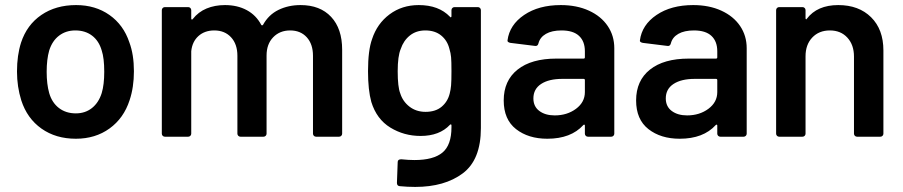

<svg xmlns="http://www.w3.org/2000/svg" viewBox="-20 -539 3562 757"><path d="M64 -143Q47 -197 47 -257Q47 -321 63 -371Q86 -441 143 -480Q200 -519 280 -519Q356 -519 411.5 -480Q467 -441 490 -372Q508 -324 508 -258Q508 -195 491 -144Q468 -73 412 -32.5Q356 8 279 8Q200 8 143.5 -32Q87 -72 64 -143ZM381 -172Q391 -205 391 -256Q391 -310 381 -340Q370 -378 343 -398.5Q316 -419 277 -419Q240 -419 213 -398.5Q186 -378 174 -340Q164 -305 164 -256Q164 -207 174 -172Q185 -134 212.5 -113Q240 -92 279 -92Q316 -92 342.5 -113Q369 -134 381 -172Z M1329 -343V-12Q1329 -7 1325.5 -3.5Q1322 0 1317 0H1226Q1221 0 1217.5 -3.5Q1214 -7 1214 -12V-319Q1214 -365 1189.5 -392Q1165 -419 1124 -419Q1083 -419 1057 -392Q1031 -365 1031 -320V-12Q1031 -7 1027.5 -3.5Q1024 0 1019 0H928Q923 0 919.5 -3.5Q916 -7 916 -12V-319Q916 -365 891 -392Q866 -419 825 -419Q787 -419 762.5 -397Q738 -375 734 -337V-12Q734 -7 730.5 -3.5Q727 0 722 0H630Q625 0 621.5 -3.5Q618 -7 618 -12V-499Q618 -504 621.5 -507.5Q625 -511 630 -511H722Q727 -511 730.5 -507.5Q734 -504 734 -499V-466Q734 -463 736 -462Q738 -461 740 -464Q762 -492 794.5 -505.5Q827 -519 867 -519Q916 -519 953 -499Q990 -479 1010 -441Q1013 -437 1017 -441Q1039 -481 1078 -500Q1117 -519 1165 -519Q1242 -519 1285.5 -472.5Q1329 -426 1329 -343Z M1772 -511H1864Q1869 -511 1872.5 -507.5Q1876 -504 1876 -499V-34Q1876 91 1804.5 144.5Q1733 198 1617 198Q1586 198 1556 195Q1545 194 1545 182L1548 100Q1548 89 1562 89Q1591 92 1614 92Q1689 92 1724.5 62.5Q1760 33 1760 -37V-45Q1760 -48 1758 -48.5Q1756 -49 1754 -47Q1713 -3 1638 -3Q1573 -3 1519 -36Q1465 -69 1444 -137Q1431 -184 1431 -258Q1431 -341 1447 -385Q1467 -446 1516 -482.5Q1565 -519 1631 -519Q1710 -519 1754 -473Q1756 -470 1758 -471Q1760 -472 1760 -475V-499Q1760 -504 1763.5 -507.5Q1767 -511 1772 -511ZM1760 -259Q1760 -297 1758.5 -313.5Q1757 -330 1752 -346Q1744 -379 1719.5 -399Q1695 -419 1657 -419Q1621 -419 1596 -399Q1571 -379 1560 -346Q1548 -318 1548 -258Q1548 -196 1558 -171Q1568 -139 1594.5 -118.5Q1621 -98 1658 -98Q1697 -98 1721 -118Q1745 -138 1753 -170Q1757 -185 1758.5 -202.5Q1760 -220 1760 -259Z M2402 -349V-12Q2402 -7 2398.5 -3.5Q2395 0 2390 0H2298Q2293 0 2289.5 -3.5Q2286 -7 2286 -12V-44Q2286 -47 2284 -47.5Q2282 -48 2280 -46Q2231 8 2138 8Q2063 8 2014.5 -30Q1966 -68 1966 -143Q1966 -221 2020.5 -264.5Q2075 -308 2174 -308H2281Q2286 -308 2286 -313V-337Q2286 -376 2263 -397.5Q2240 -419 2194 -419Q2156 -419 2132.5 -405.5Q2109 -392 2103 -368Q2100 -356 2089 -358L1992 -370Q1987 -371 1983.5 -373.5Q1980 -376 1981 -380Q1989 -441 2046.5 -480Q2104 -519 2191 -519Q2254 -519 2302 -497Q2350 -475 2376 -436.5Q2402 -398 2402 -349ZM2286 -176V-223Q2286 -228 2281 -228H2197Q2144 -228 2113.5 -208Q2083 -188 2083 -151Q2083 -119 2106.5 -101.5Q2130 -84 2167 -84Q2216 -84 2251 -110Q2286 -136 2286 -176Z M2924 -349V-12Q2924 -7 2920.5 -3.5Q2917 0 2912 0H2820Q2815 0 2811.5 -3.5Q2808 -7 2808 -12V-44Q2808 -47 2806 -47.5Q2804 -48 2802 -46Q2753 8 2660 8Q2585 8 2536.5 -30Q2488 -68 2488 -143Q2488 -221 2542.5 -264.5Q2597 -308 2696 -308H2803Q2808 -308 2808 -313V-337Q2808 -376 2785 -397.5Q2762 -419 2716 -419Q2678 -419 2654.5 -405.5Q2631 -392 2625 -368Q2622 -356 2611 -358L2514 -370Q2509 -371 2505.5 -373.5Q2502 -376 2503 -380Q2511 -441 2568.5 -480Q2626 -519 2713 -519Q2776 -519 2824 -497Q2872 -475 2898 -436.5Q2924 -398 2924 -349ZM2808 -176V-223Q2808 -228 2803 -228H2719Q2666 -228 2635.5 -208Q2605 -188 2605 -151Q2605 -119 2628.5 -101.5Q2652 -84 2689 -84Q2738 -84 2773 -110Q2808 -136 2808 -176Z M3463 -340V-12Q3463 -7 3459.5 -3.5Q3456 0 3451 0H3359Q3354 0 3350.5 -3.5Q3347 -7 3347 -12V-316Q3347 -362 3321 -390.5Q3295 -419 3252 -419Q3209 -419 3182.5 -391Q3156 -363 3156 -317V-12Q3156 -7 3152.5 -3.5Q3149 0 3144 0H3052Q3047 0 3043.5 -3.5Q3040 -7 3040 -12V-499Q3040 -504 3043.5 -507.5Q3047 -511 3052 -511H3144Q3149 -511 3152.5 -507.5Q3156 -504 3156 -499V-467Q3156 -464 3158 -463Q3160 -462 3161 -465Q3202 -519 3285 -519Q3366 -519 3414.5 -471Q3463 -423 3463 -340Z"/></svg>

Font: Amber EN SemiBold
Style: Regular
Weight: 600
Designer: Jeremy Tribby
Foundry: Tribby Type
Version: Version 1.408 November 24, 2021